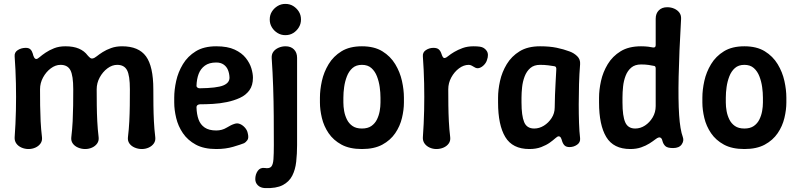

<svg xmlns="http://www.w3.org/2000/svg" viewBox="-20 -750 4088 983"><path d="M126 13Q107 13 90 5.5Q73 -2 63.5 -15.5Q54 -29 55 -47Q60 -116 61.5 -185Q63 -254 61.5 -323Q60 -392 55 -461Q53 -482 71 -493.5Q89 -505 112 -505Q128 -505 136 -497Q144 -489 148 -475Q150 -465 154.5 -456.5Q159 -448 166 -448Q172 -448 183.5 -458Q195 -468 213.5 -480.5Q232 -493 257 -503Q282 -513 315 -513Q356 -513 384 -501Q412 -489 429 -466Q436 -458 442 -453.5Q448 -449 455 -451Q463 -452 475.5 -462Q488 -472 506 -483.5Q524 -495 549 -504Q574 -513 605 -513Q690 -513 727.5 -461.5Q765 -410 765 -293Q765 -251 765.5 -210Q766 -169 768 -129Q770 -89 775 -47Q777 -29 767.5 -15.5Q758 -2 741.5 5.5Q725 13 706 13Q687 13 669.5 5.5Q652 -2 642.5 -15.5Q633 -29 635 -47Q640 -89 642 -129Q644 -169 644.5 -210Q645 -251 645 -293Q645 -363 630.5 -390.5Q616 -418 580 -418Q554 -418 530 -400Q506 -382 490.5 -353.5Q475 -325 475 -293Q475 -251 475.5 -210Q476 -169 478 -129Q480 -89 485 -47Q487 -29 477.5 -15.5Q468 -2 451.5 5.5Q435 13 416 13Q397 13 379.5 5.5Q362 -2 352.5 -15.5Q343 -29 345 -47Q350 -89 352 -129Q354 -169 354.5 -210Q355 -251 355 -293Q355 -363 340.5 -390.5Q326 -418 290 -418Q264 -418 240 -400Q216 -382 200.5 -353.5Q185 -325 185 -293Q185 -251 185.5 -210Q186 -169 188 -129Q190 -89 195 -47Q197 -29 187.5 -15.5Q178 -2 161.5 5.5Q145 13 126 13Z M1087 13Q1024 13 982.5 -9.5Q941 -32 916.5 -68Q892 -104 882 -146Q872 -188 872 -225V-250Q872 -290 882 -335.5Q892 -381 916.5 -421.5Q941 -462 982.5 -487.5Q1024 -513 1087 -513Q1145 -513 1181.5 -496Q1218 -479 1238.5 -453Q1259 -427 1267 -400Q1275 -373 1275 -352Q1275 -313 1257 -288Q1239 -263 1208.5 -249Q1178 -235 1142 -227.5Q1106 -220 1069.5 -218Q1033 -216 1003 -216Q994 -215 990 -211Q986 -207 986 -201Q987 -165 996.5 -138.5Q1006 -112 1028 -97Q1050 -82 1087 -82Q1117 -82 1140.5 -96.5Q1164 -111 1181 -116Q1195 -121 1209 -115Q1223 -109 1234 -96.5Q1245 -84 1248 -70Q1255 -44 1246.5 -32.5Q1238 -21 1230 -17Q1213 -10 1174 1.5Q1135 13 1087 13ZM1002 -298Q1090 -299 1123 -312.5Q1156 -326 1155 -354Q1154 -375 1147 -392Q1140 -409 1125 -419.5Q1110 -430 1087 -430Q1051 -430 1029 -414Q1007 -398 997 -371.5Q987 -345 986 -310Q986 -305 991 -301.5Q996 -298 1002 -298Z M1337 213Q1314 212 1300.5 199Q1287 186 1287 167Q1287 143 1299.5 125Q1312 107 1335 110Q1359 114 1368.5 103.5Q1378 93 1380 65.5Q1382 38 1382 -7Q1382 -82 1381.5 -156.5Q1381 -231 1378.5 -305Q1376 -379 1371 -453Q1370 -472 1379.5 -485Q1389 -498 1406 -505.5Q1423 -513 1442 -513Q1469 -513 1485 -497Q1501 -481 1501 -454Q1501 -379 1501 -305Q1501 -231 1501 -156.5Q1501 -82 1501 -7Q1501 37 1496.5 78Q1492 119 1476 150Q1460 181 1427 198Q1394 215 1337 213ZM1441 -570Q1419 -570 1401 -581Q1383 -592 1372 -610Q1361 -628 1361 -650Q1361 -673 1372 -690.5Q1383 -708 1401 -719Q1419 -730 1441 -730Q1464 -730 1481.5 -719Q1499 -708 1510 -690.5Q1521 -673 1521 -650Q1521 -628 1510 -610Q1499 -592 1481.5 -581Q1464 -570 1441 -570Z M2048 -225Q2048 -188 2038 -146Q2028 -104 2003.5 -68Q1979 -32 1937.5 -9.5Q1896 13 1833 13Q1770 13 1728.5 -9.5Q1687 -32 1662.5 -68Q1638 -104 1628 -146Q1618 -188 1618 -225V-250Q1618 -290 1628 -335.5Q1638 -381 1662.5 -421.5Q1687 -462 1728.5 -487.5Q1770 -513 1833 -513Q1896 -513 1937.5 -487.5Q1979 -462 2003.5 -421.5Q2028 -381 2038 -335.5Q2048 -290 2048 -250ZM1928 -250Q1928 -276 1924 -304.5Q1920 -333 1910 -359Q1900 -385 1881.5 -401.5Q1863 -418 1833 -418Q1803 -418 1784.5 -401.5Q1766 -385 1756 -359Q1746 -333 1742 -304.5Q1738 -276 1738 -250V-225Q1738 -204 1742 -181.5Q1746 -159 1756 -138.5Q1766 -118 1784.5 -105Q1803 -92 1833 -92Q1863 -92 1881.5 -105Q1900 -118 1910 -138.5Q1920 -159 1924 -181.5Q1928 -204 1928 -225Z M2214 13Q2196 13 2179.5 5.5Q2163 -2 2153.5 -15.5Q2144 -29 2145 -47Q2150 -116 2151.5 -185Q2153 -254 2151.5 -323Q2150 -392 2145 -461Q2143 -482 2160.5 -493.5Q2178 -505 2199 -505Q2217 -505 2226 -497.5Q2235 -490 2240 -475Q2243 -465 2247 -458.5Q2251 -452 2258 -453Q2264 -454 2275.5 -463.5Q2287 -473 2305.5 -484Q2324 -495 2348.5 -504Q2373 -513 2405 -513Q2414 -513 2422 -512.5Q2430 -512 2437 -511Q2459 -508 2471.5 -490Q2484 -472 2473 -442Q2469 -429 2458 -417.5Q2447 -406 2434 -402Q2421 -398 2409 -406Q2403 -410 2395 -414Q2387 -418 2380 -418Q2354 -418 2330 -400Q2306 -382 2290.5 -353.5Q2275 -325 2275 -293Q2275 -251 2275.5 -210Q2276 -169 2278 -129Q2280 -89 2285 -47Q2287 -29 2277.5 -15.5Q2268 -2 2251 5.5Q2234 13 2214 13Z M2690 13Q2604 13 2567 -48.5Q2530 -110 2530 -225V-250Q2530 -290 2540 -335.5Q2550 -381 2574.5 -421.5Q2599 -462 2640.5 -487.5Q2682 -513 2745 -513Q2794 -513 2830 -505.5Q2866 -498 2895 -487Q2918 -479 2935 -462.5Q2952 -446 2950 -421Q2946 -372 2944.5 -319.5Q2943 -267 2943 -216Q2943 -165 2944.5 -120.5Q2946 -76 2950 -42Q2952 -21 2934.5 -9Q2917 3 2896 3Q2880 3 2871.5 -4.5Q2863 -12 2858 -27Q2855 -39 2851 -45.5Q2847 -52 2840 -52Q2834 -52 2823 -42Q2812 -32 2794.5 -19.5Q2777 -7 2751 3Q2725 13 2690 13ZM2715 -92Q2741 -92 2764.5 -106.5Q2788 -121 2804 -145.5Q2820 -170 2820 -200Q2820 -233 2821.5 -264.5Q2823 -296 2824.5 -327.5Q2826 -359 2828 -392Q2830 -410 2818 -411Q2807 -413 2787.5 -415.5Q2768 -418 2745 -418Q2714 -418 2695 -401.5Q2676 -385 2666 -358.5Q2656 -332 2653 -303Q2650 -274 2650 -250V-225Q2650 -158 2663.5 -125Q2677 -92 2715 -92Z M3207 13Q3121 13 3084 -48.5Q3047 -110 3047 -225V-250Q3047 -290 3057 -335.5Q3067 -381 3091.5 -421.5Q3116 -462 3157.5 -487.5Q3199 -513 3262 -513Q3282 -513 3298.5 -511Q3315 -509 3323 -507Q3337 -505 3337 -519V-654Q3337 -681 3353 -697Q3369 -713 3396 -713Q3416 -713 3432.5 -705.5Q3449 -698 3458.5 -685Q3468 -672 3467 -653Q3457 -479 3454.5 -357.5Q3452 -236 3457 -161Q3462 -86 3476 -48Q3483 -29 3470 -10.5Q3457 8 3426 8Q3397 8 3386.5 -2Q3376 -12 3372 -27Q3370 -38 3364.5 -43Q3359 -48 3352 -46Q3346 -45 3334.5 -36Q3323 -27 3305 -15.5Q3287 -4 3262.5 4.5Q3238 13 3207 13ZM3232 -92Q3259 -92 3282.5 -107.5Q3306 -123 3321.5 -149Q3337 -175 3337 -207V-400Q3337 -413 3326 -413Q3318 -415 3301 -417.5Q3284 -420 3262 -420Q3231 -420 3212 -404Q3193 -388 3183 -362Q3173 -336 3170 -306.5Q3167 -277 3167 -250V-225Q3167 -156 3181 -124Q3195 -92 3232 -92Z M4006 -225Q4006 -188 3996 -146Q3986 -104 3961.5 -68Q3937 -32 3895.5 -9.5Q3854 13 3791 13Q3728 13 3686.5 -9.5Q3645 -32 3620.5 -68Q3596 -104 3586 -146Q3576 -188 3576 -225V-250Q3576 -290 3586 -335.5Q3596 -381 3620.5 -421.5Q3645 -462 3686.5 -487.5Q3728 -513 3791 -513Q3854 -513 3895.5 -487.5Q3937 -462 3961.5 -421.5Q3986 -381 3996 -335.5Q4006 -290 4006 -250ZM3886 -250Q3886 -276 3882 -304.5Q3878 -333 3868 -359Q3858 -385 3839.5 -401.5Q3821 -418 3791 -418Q3761 -418 3742.5 -401.5Q3724 -385 3714 -359Q3704 -333 3700 -304.5Q3696 -276 3696 -250V-225Q3696 -204 3700 -181.5Q3704 -159 3714 -138.5Q3724 -118 3742.5 -105Q3761 -92 3791 -92Q3821 -92 3839.5 -105Q3858 -118 3868 -138.5Q3878 -159 3882 -181.5Q3886 -204 3886 -225Z"/></svg>

Font: Winky Sans Medium
Style: Regular
Weight: 500
Designer: Simon Atzbach
Foundry: typofactur
Version: Version 1.205